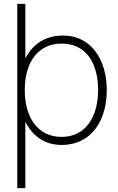

<svg xmlns="http://www.w3.org/2000/svg" viewBox="-20 -740 616 1000"><path d="M70 240H112V-106C148.5 -32 213 15 301 15C454 15 536 -109 536 -271C536 -430 454 -555 309 -555C216 -555 149.5 -509.5 112 -435.5V-720H70ZM301 -27C174 -27 109 -132 109 -271C109 -412 175 -513 301 -513C430 -513 491 -409 491 -271C491 -132 426 -27 301 -27Z"/></svg>

Font: Hauora ExtraLight
Style: Regular
Weight: 200
Designer: Mikhail Sharanda
Foundry: WCYS & Co.
Version: Version 1.010